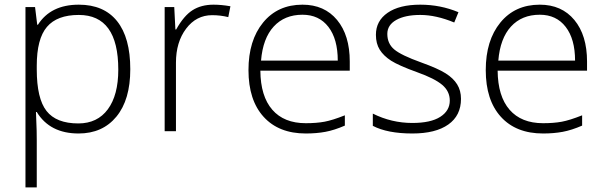

<svg xmlns="http://www.w3.org/2000/svg" viewBox="-20 -561 2588 821"><path d="M315.9 9.8Q193.4 9.8 137.2 -82H133.8L135.3 -41Q137.2 -4.9 137.2 38.1V240.2H88.9V-530.8H129.9L139.2 -455.1H142.1Q196.8 -541 316.9 -541Q424.3 -541 480.7 -470.5Q537.1 -399.9 537.1 -265.1Q537.1 -134.3 477.8 -62.3Q418.5 9.8 315.9 9.8ZM314.9 -33.2Q396.5 -33.2 441.2 -93.8Q485.8 -154.3 485.8 -263.2Q485.8 -497.1 316.9 -497.1Q224.1 -497.1 180.7 -446Q137.2 -395 137.2 -279.8V-264.2Q137.2 -139.6 179 -86.4Q220.7 -33.2 314.9 -33.2Z M893.1 -541Q926.8 -541 965.3 -534.2L956.1 -487.8Q922.9 -496.1 887.2 -496.1Q819.3 -496.1 775.9 -438.5Q732.4 -380.9 732.4 -293V0H684.1V-530.8H725.1L730 -435.1H733.4Q766.1 -493.7 803.2 -517.3Q840.3 -541 893.1 -541Z M1287.6 9.8Q1171.9 9.8 1107.2 -61.5Q1042.5 -132.8 1042.5 -261.2Q1042.5 -388.2 1105 -464.6Q1167.5 -541 1273.4 -541Q1367.2 -541 1421.4 -475.6Q1475.6 -410.2 1475.6 -297.9V-258.8H1093.3Q1094.2 -149.4 1144.3 -91.8Q1194.3 -34.2 1287.6 -34.2Q1333 -34.2 1367.4 -40.5Q1401.9 -46.9 1454.6 -67.9V-23.9Q1409.7 -4.4 1371.6 2.7Q1333.5 9.8 1287.6 9.8ZM1273.4 -498Q1196.8 -498 1150.4 -447.5Q1104 -397 1096.2 -301.8H1424.3Q1424.3 -394 1384.3 -446Q1344.2 -498 1273.4 -498Z M1951.2 -138.2Q1951.2 -66.9 1897 -28.6Q1842.8 9.8 1743.2 9.8Q1636.7 9.8 1574.2 -22.9V-75.2Q1654.3 -35.2 1743.2 -35.2Q1821.8 -35.2 1862.5 -61.3Q1903.3 -87.4 1903.3 -130.9Q1903.3 -170.9 1870.8 -198.2Q1838.4 -225.6 1764.2 -252Q1684.6 -280.8 1652.3 -301.5Q1620.1 -322.3 1603.8 -348.4Q1587.4 -374.5 1587.4 -412.1Q1587.4 -471.7 1637.5 -506.3Q1687.5 -541 1777.3 -541Q1863.3 -541 1940.4 -508.8L1922.4 -464.8Q1844.2 -497.1 1777.3 -497.1Q1712.4 -497.1 1674.3 -475.6Q1636.2 -454.1 1636.2 -416Q1636.2 -374.5 1665.8 -349.6Q1695.3 -324.7 1781.2 -293.9Q1853 -268.1 1885.7 -247.3Q1918.5 -226.6 1934.8 -200.2Q1951.2 -173.8 1951.2 -138.2Z M2302.2 9.8Q2186.5 9.8 2121.8 -61.5Q2057.1 -132.8 2057.1 -261.2Q2057.1 -388.2 2119.6 -464.6Q2182.1 -541 2288.1 -541Q2381.8 -541 2436 -475.6Q2490.2 -410.2 2490.2 -297.9V-258.8H2107.9Q2108.9 -149.4 2158.9 -91.8Q2209 -34.2 2302.2 -34.2Q2347.7 -34.2 2382.1 -40.5Q2416.5 -46.9 2469.2 -67.9V-23.9Q2424.3 -4.4 2386.2 2.7Q2348.1 9.8 2302.2 9.8ZM2288.1 -498Q2211.4 -498 2165 -447.5Q2118.7 -397 2110.8 -301.8H2439Q2439 -394 2398.9 -446Q2358.9 -498 2288.1 -498Z"/></svg>

Font: CAA NEO Sans Light
Style: Regular
Weight: 300
Version: Version 1.10